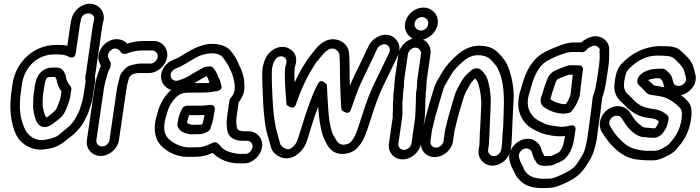

<svg xmlns="http://www.w3.org/2000/svg" viewBox="-20 -769 3688 1012"><path d="M265 -482H285C309 -482 328 -478 341 -471C341 -471 374 -449 380 -493L400 -632C401 -640 403 -649 405 -657L407 -668C417 -712 486 -706 476 -662L473 -652C471 -646 470 -638 469 -632L433 -381L430 -366C427 -356 432 -348 431 -338L419 -259C415 -234 405 -209 400 -191C397 -180 390 -170 385 -159C373 -133 353 -108 320 -83C312 -77 304 -70 296 -63C276 -45 254 -39 221 -33C185 -26 154 -35 126 -65C115 -77 102 -105 92 -144C86 -170 84 -197 85 -227C86 -240 86 -256 88 -270L96 -326C109 -419 181 -482 265 -482ZM46 -326 38 -270C36 -254 36 -237 35 -223C32 -148 52 -62 86 -28C123 10 171 27 224 17C235 15 241 14 245 13C275 8 304 -9 326 -28C333 -34 340 -39 347 -44C386 -73 414 -107 431 -145C434 -151 436 -156 439 -161C449 -180 448 -187 457 -211C463 -226 467 -242 469 -259L481 -338C482 -348 482 -356 480 -366C481 -370 482 -376 483 -381L519 -632C520 -636 521 -640 522 -646L525 -658C536 -706 503 -745 460 -749C413 -753 368 -715 358 -672L355 -661C353 -651 351 -641 350 -632L335 -528C322 -531 308 -532 293 -532H273C162 -532 63 -446 46 -326ZM155 -194C163 -150 170 -117 195 -104C218 -91 249 -107 263 -120C266 -123 274 -128 284 -136C302 -150 316 -164 325 -185C332 -201 347 -237 350 -259L356 -297C357 -304 354 -311 351 -315C336 -333 328 -349 327 -367C327 -372 324 -377 322 -380L317 -391C311 -403 298 -413 276 -413H256C214 -413 181 -385 170 -344L166 -329C166 -328 165 -327 165 -326L157 -270C156 -265 156 -260 156 -254C156 -240 153 -207 155 -194ZM207 -270 215 -324 218 -338C224 -360 230 -363 248 -363H268H271L276 -353C276 -352 278 -351 278 -350C281 -328 289 -307 304 -287L300 -259C298 -244 283 -209 279 -199C272 -182 242 -162 230 -152C229 -152 226 -152 223 -151C218 -158 211 -175 205 -208C204 -223 205 -256 207 -270Z M811 -468C808 -450 791 -434 773 -434H720C706 -434 692 -430 677 -427C660 -424 645 -414 634 -401C625 -390 617 -385 612 -367L608 -350C604 -334 599 -319 596 -298L557 -31C554 -13 537 3 518 3C499 3 485 -13 488 -31L527 -298C532 -330 536 -339 541 -360L546 -377C549 -388 553 -398 559 -409C561 -412 562 -415 562 -418L564 -430C565 -439 559 -449 555 -455C545 -471 548 -492 565 -505C585 -520 606 -513 617 -494C623 -485 636 -482 646 -486C674 -497 701 -503 729 -503H782C800 -503 814 -486 811 -468ZM511 53C557 53 600 15 607 -31L646 -298C649 -319 652 -329 656 -344L660 -359C663 -363 665 -365 670 -371C679 -381 699 -383 712 -384H765C810 -384 854 -423 861 -468C868 -513 835 -553 790 -553H737C708 -553 681 -549 651 -539C639 -552 623 -560 604 -562C555 -567 512 -530 501 -486C495 -461 500 -442 512 -422C506 -410 502 -399 498 -385L492 -368C485 -346 482 -329 477 -298L438 -31C431 15 465 53 511 53Z M1077 -77C1092 -88 1090 -94 1091 -98C1096 -112 1103 -135 1105 -149L1112 -191C1114 -202 1109 -218 1088 -216C1062 -213 1046 -212 1044 -212H966C955 -212 943 -204 939 -195C928 -172 921 -154 919 -137L915 -113C914 -107 916 -102 919 -97C928 -78 948 -69 968 -64C975 -62 981 -61 988 -61L1033 -62C1047 -62 1063 -69 1077 -77ZM966 -121 969 -137C970 -142 972 -149 977 -162H1036C1041 -162 1045 -162 1058 -163L1055 -149C1054 -142 1050 -124 1046 -114L1040 -112L995 -111C983 -111 968 -119 966 -121ZM1311 7C1309 23 1290 42 1277 42H1242C1230 42 1211 39 1187 31C1172 26 1158 18 1147 7C1137 -4 1123 -28 1100 -16C1069 0 1044 7 1026 7L978 8C949 8 921 -1 893 -18C851 -45 840 -74 848 -126C850 -140 855 -153 858 -165C867 -201 882 -229 904 -252C929 -278 946 -281 986 -281H1038C1069 -281 1085 -282 1110 -287C1119 -289 1159 -287 1145 -325C1145 -326 1144 -329 1143 -333C1140 -350 1132 -356 1126 -374C1122 -387 1114 -399 1103 -412C1099 -417 1092 -419 1086 -419C1076 -419 1059 -417 1051 -412C1034 -402 1024 -398 996 -381C958 -358 956 -357 921 -345C899 -338 883 -351 880 -366C875 -389 896 -404 911 -410L924 -415C934 -418 940 -423 952 -430L978 -445C1005 -462 1025 -472 1035 -476C1082 -494 1134 -493 1155 -466C1168 -449 1185 -424 1191 -407C1195 -396 1201 -388 1205 -376C1215 -342 1231 -290 1197 -254C1193 -250 1190 -243 1189 -238L1177 -153C1173 -123 1175 -113 1177 -88C1180 -50 1211 -27 1256 -27H1282C1300 -27 1314 -12 1311 7ZM1085 -333C1070 -331 1069 -331 1045 -331H1004C1031 -347 1053 -360 1069 -368C1078 -355 1078 -347 1085 -333ZM1361 7C1368 -39 1335 -77 1289 -77H1264C1255 -77 1253 -79 1242 -81C1234 -83 1229 -93 1228 -100C1226 -124 1223 -123 1227 -153L1238 -230C1259 -256 1270 -286 1268 -317C1268 -323 1267 -331 1267 -339C1267 -357 1258 -382 1254 -396C1250 -408 1243 -418 1239 -430C1230 -453 1213 -480 1196 -501C1182 -518 1163 -528 1139 -533C1071 -550 1010 -520 956 -487L930 -471C920 -465 919 -464 913 -462L899 -456C879 -449 858 -435 845 -415C808 -360 840 -307 882 -295C847 -264 821 -220 809 -170C806 -156 800 -141 798 -126C788 -55 809 -8 862 26C896 47 932 58 971 58L1019 57C1044 57 1071 50 1100 37C1103 40 1106 42 1110 45C1135 70 1187 92 1234 92H1269C1312 92 1355 50 1361 7Z M1529 0C1509 20 1497 23 1475 9C1455 -3 1458 -11 1452 -28C1451 -32 1446 -46 1441 -69V-71C1430 -102 1420 -166 1416 -257C1415 -281 1410 -382 1414 -408C1419 -440 1435 -479 1470 -471C1488 -467 1496 -450 1485 -421C1484 -419 1484 -417 1484 -415L1483 -409C1479 -380 1482 -320 1490 -217C1490 -217 1527 -183 1539 -217C1567 -298 1598 -364 1632 -417C1641 -431 1646 -440 1650 -444C1664 -460 1671 -470 1686 -487C1708 -512 1737 -523 1756 -503C1766 -493 1769 -484 1769 -481C1773 -448 1771 -364 1773 -326C1776 -273 1775 -236 1780 -190C1780 -190 1816 -155 1829 -190C1835 -205 1843 -230 1855 -264C1875 -320 1900 -369 1921 -412L1968 -511C1973 -521 1979 -527 1989 -532C2020 -546 2045 -518 2031 -490C1999 -423 1973 -370 1953 -329C1932 -286 1911 -232 1891 -168C1871 -105 1857 -65 1851 -53C1844 -40 1837 -29 1828 -20C1822 -14 1813 -9 1798 -7C1776 -4 1761 -12 1747 -40L1736 -59C1726 -78 1717 -116 1712 -168C1708 -214 1705 -274 1703 -322C1703 -322 1673 -363 1655 -326C1653 -323 1650 -315 1644 -304C1622 -260 1588 -161 1571 -103C1559 -63 1550 -37 1546 -26C1543 -17 1537 -9 1529 0ZM1563 31C1576 18 1587 2 1593 -14C1599 -28 1607 -54 1619 -95C1630 -133 1643 -170 1657 -207C1661 -142 1672 -68 1691 -32L1701 -12C1720 26 1753 47 1797 42C1821 39 1844 30 1861 13C1875 -1 1887 -18 1896 -36C1906 -56 1920 -95 1940 -159C1960 -222 1979 -273 1998 -312C2018 -353 2045 -408 2076 -474C2101 -525 2073 -569 2039 -581C1990 -599 1940 -563 1923 -527L1876 -428C1862 -399 1839 -354 1824 -317C1822 -362 1824 -453 1819 -494C1815 -532 1777 -565 1729 -562C1699 -560 1672 -543 1649 -517C1640 -507 1634 -499 1628 -491C1614 -473 1604 -462 1590 -439C1570 -408 1551 -375 1533 -334C1531 -373 1532 -400 1533 -409V-412C1542 -436 1545 -460 1535 -481C1519 -516 1471 -537 1423 -509C1389 -490 1371 -454 1364 -408C1359 -375 1365 -279 1366 -249C1370 -156 1379 -91 1392 -50C1400 -24 1403 -12 1407 3C1412 25 1425 40 1444 52C1483 76 1527 68 1563 31Z M2176 -568C2130 -568 2087 -529 2080 -483L2062 -359C2059 -339 2058 -322 2058 -305L2056 -291C2054 -275 2052 -264 2053 -254V-245C2051 -236 2051 -226 2051 -213C2052 -185 2049 -181 2050 -151L2030 -13C2023 33 2056 71 2102 71C2148 71 2192 33 2199 -13L2219 -149V-151L2221 -187L2222 -244V-245C2222 -246 2223 -247 2223 -248L2224 -282L2227 -305V-307L2229 -343C2229 -349 2230 -354 2231 -359L2249 -483C2256 -529 2222 -568 2176 -568ZM2109 21C2090 21 2077 5 2080 -13L2100 -153C2102 -168 2101 -184 2101 -189C2102 -198 2100 -233 2102 -242C2106 -264 2102 -263 2106 -291L2108 -307C2108 -308 2109 -310 2109 -311C2109 -324 2109 -340 2112 -359L2130 -483C2133 -501 2150 -518 2169 -518C2188 -518 2202 -501 2199 -483L2181 -359C2180 -352 2179 -345 2179 -339L2177 -304L2173 -281V-278L2172 -244V-242V-239L2170 -181L2168 -148L2149 -13C2146 5 2128 21 2109 21ZM2205 -679C2224 -679 2240 -661 2237 -642C2234 -622 2218 -608 2198 -608C2179 -608 2162 -626 2165 -645C2168 -665 2185 -679 2205 -679ZM2115 -645C2108 -598 2143 -558 2190 -558C2236 -558 2280 -596 2287 -642C2294 -689 2259 -729 2212 -729C2165 -729 2122 -691 2115 -645Z M2278 9C2259 9 2246 -7 2249 -25L2255 -71C2256 -78 2257 -85 2259 -91C2265 -111 2268 -132 2274 -154L2296 -229C2302 -247 2317 -305 2325 -319L2357 -374C2370 -397 2390 -418 2417 -442C2445 -467 2470 -478 2499 -478C2530 -478 2552 -469 2567 -454C2586 -435 2597 -420 2602 -411C2640 -337 2638 -252 2634 -153C2632 -118 2634 -108 2629 -70V-68L2626 -9L2622 19C2619 37 2602 54 2583 54C2564 54 2550 37 2553 19L2557 -8V-11L2560 -66C2561 -87 2564 -176 2566 -204C2569 -255 2564 -305 2549 -352C2544 -370 2531 -385 2516 -400C2509 -406 2500 -409 2492 -409C2485 -409 2475 -407 2465 -399C2446 -383 2429 -368 2418 -350C2395 -312 2381 -284 2375 -262C2366 -228 2344 -161 2336 -124C2329 -94 2327 -90 2324 -71L2318 -25C2315 -7 2297 9 2278 9ZM2576 104C2622 104 2665 65 2672 19L2676 -10V-12L2679 -71C2681 -122 2683 -174 2686 -222C2691 -281 2684 -340 2665 -398C2651 -439 2638 -458 2605 -492C2581 -517 2546 -528 2506 -528C2463 -528 2423 -510 2386 -476C2356 -450 2332 -423 2314 -394L2282 -339C2270 -318 2255 -263 2247 -237L2226 -160C2222 -146 2219 -134 2217 -123C2213 -103 2208 -91 2205 -71L2199 -25C2192 21 2225 59 2271 59C2317 59 2361 21 2368 -25L2374 -71C2374 -71 2375 -75 2376 -80C2384 -112 2392 -151 2404 -189C2426 -260 2420 -260 2461 -329C2465 -336 2472 -345 2485 -355C2493 -346 2498 -337 2500 -331C2513 -289 2519 -245 2516 -200C2514 -176 2511 -79 2509 -65V-62L2507 -7L2503 19C2496 65 2530 104 2576 104Z M3017 -425H2982C2980 -425 2978 -424 2976 -424C2960 -420 2931 -408 2917 -402C2873 -385 2868 -363 2848 -306C2844 -294 2841 -282 2839 -276C2831 -255 2821 -228 2842 -209C2865 -189 2909 -170 2950 -170H2954L2975 -173C2982 -174 2989 -178 2993 -183C3011 -204 3025 -230 3034 -258C3035 -261 3036 -264 3036 -267C3043 -331 3049 -375 3052 -398L3053 -401C3054 -410 3050 -419 3042 -423C3038 -425 3022 -425 3017 -425ZM2881 -246C2884 -261 2890 -278 2896 -297C2905 -326 2911 -343 2917 -350C2933 -359 2958 -369 2978 -375H2999C2996 -351 2992 -315 2987 -269C2981 -250 2973 -235 2963 -221L2956 -220C2928 -221 2897 -233 2881 -246ZM3104 -256C3099 -211 3092 -154 3082 -86L3076 -41C3063 28 3059 37 3028 84C3015 104 3002 117 2990 125C2972 137 2908 170 2883 172C2803 178 2772 164 2751 137C2747 131 2745 129 2743 126C2742 124 2740 117 2738 113C2729 97 2723 84 2720 75L2716 61C2710 41 2726 22 2740 16C2761 7 2779 20 2783 33L2787 45C2790 60 2798 73 2809 90C2818 103 2843 107 2862 105C2875 104 2884 103 2884 103C2888 103 2893 102 2896 100C2913 92 2946 81 2960 66C2998 24 3003 -11 3013 -83C3014 -87 3018 -115 2985 -107C2960 -101 2942 -100 2931 -101C2893 -106 2869 -110 2862 -113C2826 -127 2803 -141 2792 -153C2760 -187 2753 -229 2772 -285C2775 -292 2777 -303 2781 -316C2799 -382 2826 -423 2856 -443C2888 -464 2963 -495 2992 -495H3038C3039 -495 3041 -495 3044 -494C3054 -492 3066 -498 3072 -507C3077 -514 3087 -521 3106 -527C3117 -530 3127 -530 3140 -512C3141 -511 3142 -509 3141 -504C3141 -502 3140 -500 3140 -499C3142 -476 3141 -450 3137 -421L3129 -366C3122 -315 3113 -280 3106 -264C3105 -261 3104 -258 3104 -256ZM3154 -254C3164 -279 3172 -316 3179 -366L3187 -421C3192 -452 3190 -479 3191 -507C3193 -557 3142 -588 3098 -575C3077 -569 3060 -560 3044 -545H3000C2975 -545 2944 -535 2905 -519C2880 -509 2858 -500 2832 -483C2784 -450 2752 -395 2732 -322C2729 -310 2726 -301 2724 -295C2701 -225 2710 -162 2753 -116C2771 -97 2799 -81 2838 -66C2856 -59 2916 -46 2958 -52C2951 -11 2949 7 2927 33C2916 40 2897 48 2885 53C2879 53 2856 55 2849 53C2840 38 2838 32 2836 26L2832 13C2822 -20 2780 -53 2726 -30C2691 -15 2652 31 2667 81L2671 95C2675 110 2683 122 2692 141C2702 164 2712 175 2733 193C2764 219 2814 226 2880 221C2900 220 2921 213 2948 201C3003 177 3037 155 3069 106C3102 56 3112 34 3126 -39L3132 -86C3142 -153 3149 -208 3154 -254Z M3482 -309C3448 -315 3448 -316 3427 -319C3422 -322 3404 -340 3397 -347C3407 -352 3427 -357 3457 -357C3461 -354 3471 -344 3473 -339L3479 -317C3480 -315 3481 -311 3482 -309ZM3570 -267C3614 -278 3661 -325 3644 -382L3635 -415C3629 -438 3614 -459 3590 -481C3585 -485 3579 -491 3572 -498C3545 -525 3517 -526 3450 -526H3448C3376 -521 3311 -490 3258 -435C3236 -413 3226 -381 3221 -345C3220 -335 3219 -325 3218 -316C3216 -279 3234 -247 3261 -226C3271 -218 3272 -215 3277 -210C3309 -177 3346 -155 3388 -149C3409 -146 3423 -144 3431 -142C3433 -142 3440 -138 3452 -130C3449 -115 3441 -102 3433 -93H3422L3379 -97H3377C3375 -97 3359 -103 3336 -127C3326 -137 3321 -145 3317 -151L3301 -175C3281 -209 3229 -223 3185 -193C3147 -167 3128 -114 3152 -74C3169 -47 3186 -21 3211 4C3249 42 3291 68 3341 72L3360 74C3370 75 3381 76 3396 76H3424C3442 76 3460 70 3478 62C3504 50 3528 38 3543 20C3554 8 3563 -4 3571 -14C3599 -51 3616 -94 3623 -145C3628 -181 3625 -212 3607 -233C3597 -245 3585 -256 3570 -267ZM3369 -47 3411 -43H3413H3433C3443 -43 3450 -49 3457 -53C3469 -60 3473 -67 3481 -78C3495 -97 3500 -116 3504 -143C3505 -151 3501 -159 3496 -163C3463 -189 3453 -190 3402 -198C3372 -203 3342 -217 3317 -245C3310 -252 3305 -259 3296 -266C3271 -286 3265 -306 3271 -345C3275 -376 3284 -395 3292 -403C3336 -449 3386 -476 3443 -476C3483 -476 3507 -473 3514 -471C3533 -465 3541 -453 3552 -443C3573 -423 3583 -406 3586 -396L3595 -362C3598 -352 3597 -347 3592 -337C3576 -309 3535 -309 3529 -335L3522 -360C3518 -375 3501 -390 3491 -399C3481 -408 3472 -407 3464 -407C3421 -407 3385 -401 3359 -378C3352 -372 3342 -363 3341 -353L3339 -342C3338 -334 3341 -326 3346 -322C3349 -319 3359 -310 3371 -297C3384 -283 3393 -271 3412 -269C3431 -267 3432 -265 3462 -261C3503 -255 3547 -220 3566 -198C3572 -190 3577 -175 3573 -145C3564 -80 3539 -47 3507 -10C3501 -3 3456 26 3431 26H3403C3390 26 3380 26 3374 25L3354 22C3317 17 3284 4 3250 -33L3249 -34C3228 -53 3214 -74 3201 -96L3196 -104C3191 -112 3190 -120 3193 -130C3201 -160 3242 -170 3257 -145L3273 -121C3291 -91 3333 -49 3369 -47Z"/></svg>

Font: AppleStorm
Style: XbdOutIta
Weight: 800
Foundry: Cannot Into Space Fonts
Version: Version 1.01